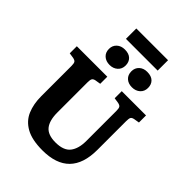

<svg xmlns="http://www.w3.org/2000/svg" viewBox="-306 -1242 1399 1399"><g transform="rotate(45 393.5 -542.0)"><path d="M397 14Q289 14 226.5 -21Q164 -56 138 -117.5Q112 -179 112 -259V-571Q112 -597 105.5 -607Q99 -617 78 -621L38 -627V-700H352V-627L309 -620Q291 -616 285 -605.5Q279 -595 279 -570V-259Q279 -176 312 -135Q345 -94 423 -94Q507 -94 541 -138Q575 -182 575 -261V-571Q575 -597 568.5 -607Q562 -617 541 -621L501 -627V-700H751V-627L709 -620Q689 -616 683.5 -605.5Q678 -595 678 -567V-272Q678 14 397 14ZM533 -772Q495 -772 471.5 -793.5Q448 -815 448 -852Q448 -887 471.5 -909Q495 -931 533 -931Q576 -931 598 -909.5Q620 -888 620 -852Q620 -816 595.5 -794Q571 -772 533 -772ZM303 -772Q265 -772 241 -793.5Q217 -815 217 -852Q217 -887 241 -909Q265 -931 303 -931Q345 -931 367 -909.5Q389 -888 389 -852Q389 -816 364.5 -794Q340 -772 303 -772ZM253 -991V-1098H580V-991Z"/></g></svg>

Font: Literata 12pt
Style: Bold
Weight: 700
Designer: Latin by Veronika Burian and Jose Scaglione. Greek by Irene Vlachou. Cyrillic by Vera Evstafieva.
Foundry: TypeTogether
Version: Version 3.002